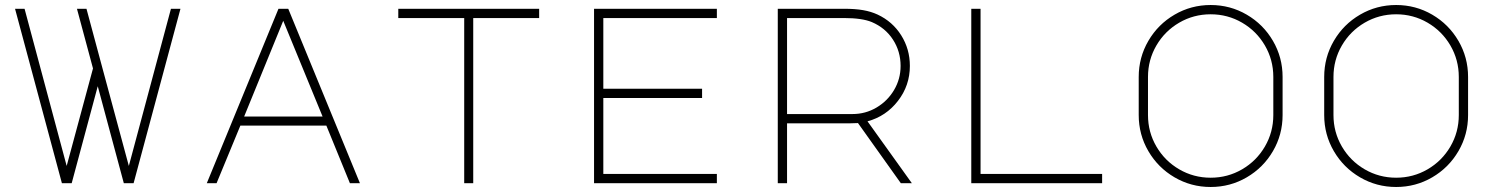

<svg xmlns="http://www.w3.org/2000/svg" viewBox="-20 -731 5960 766"><path d="M700 -696 513 0H474L370 -387L266 0H227L40 -696H78L246 -69L351 -458L287 -696H325L389 -458L494 -69L662 -696Z M1091 -696H1130L1416 0H1376L1282 -230H939L844 0H805ZM954 -266H1267L1110 -648Z M2131 -696V-659H1868V0H1832V-659H1569V-696Z M2350 -696H2840V-659H2387V-377H2781V-340H2387V-37H2840V0H2350Z M3610 -468Q3610 -390 3562.5 -328.5Q3515 -267 3441 -247L3618 0H3574L3403 -240L3371 -239H3120V0H3083V-696H3348Q3392 -696 3423.5 -690.5Q3455 -685 3481 -673Q3541 -645 3575.5 -590Q3610 -535 3610 -468ZM3381 -276Q3433 -276 3477 -302Q3521 -328 3547 -372Q3573 -416 3573 -468Q3573 -526 3542.5 -573Q3512 -620 3458 -643Q3419 -659 3348 -659H3120V-276Z M3855 0V-696H3892V-37H4377V0Z M5097 -424V-272Q5097 -194 5058.5 -128Q5020 -62 4954 -23.5Q4888 15 4810 15Q4732 15 4666 -23.5Q4600 -62 4561.5 -128Q4523 -194 4523 -272V-424Q4523 -502 4561.5 -568Q4600 -634 4666 -672.5Q4732 -711 4810 -711Q4888 -711 4954 -672.5Q5020 -634 5058.5 -568Q5097 -502 5097 -424ZM4810 -22Q4878 -22 4935.5 -55.5Q4993 -89 5026.5 -146.5Q5060 -204 5060 -272V-424Q5060 -492 5026.5 -549.5Q4993 -607 4935.5 -640.5Q4878 -674 4810 -674Q4742 -674 4684.5 -640.5Q4627 -607 4593.5 -549.5Q4560 -492 4560 -424V-272Q4560 -204 4593.5 -146.5Q4627 -89 4684.5 -55.5Q4742 -22 4810 -22Z M5837 -424V-272Q5837 -194 5798.5 -128Q5760 -62 5694 -23.5Q5628 15 5550 15Q5472 15 5406 -23.5Q5340 -62 5301.5 -128Q5263 -194 5263 -272V-424Q5263 -502 5301.5 -568Q5340 -634 5406 -672.5Q5472 -711 5550 -711Q5628 -711 5694 -672.5Q5760 -634 5798.5 -568Q5837 -502 5837 -424ZM5550 -22Q5618 -22 5675.5 -55.5Q5733 -89 5766.5 -146.5Q5800 -204 5800 -272V-424Q5800 -492 5766.5 -549.5Q5733 -607 5675.5 -640.5Q5618 -674 5550 -674Q5482 -674 5424.5 -640.5Q5367 -607 5333.5 -549.5Q5300 -492 5300 -424V-272Q5300 -204 5333.5 -146.5Q5367 -89 5424.5 -55.5Q5482 -22 5550 -22Z"/></svg>

Font: M Major Mono Display
Style: Regular
Weight: 400
Designer: Emre Parlak
Foundry: Emre Parlak
Version: Version 2.000; ttfautohint (v1.8) -l 8 -r 50 -G 200 -x 14 -D